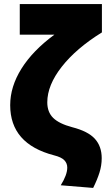

<svg xmlns="http://www.w3.org/2000/svg" viewBox="-20 -755 520 942"><path d="M212 -253Q212 -205 241 -176.5Q270 -148 334 -131Q412 -111 445.5 -74Q479 -37 479 21Q479 57 468 92Q457 127 437 167L278 154Q310 103 310 67Q310 46 295.5 31Q281 16 245 7Q30 -49 30 -239Q30 -330 85.5 -418.5Q141 -507 247 -585H77V-735H480V-596Q354 -518 283 -427.5Q212 -337 212 -253Z"/></svg>

Font: Geom Black
Style: Bold
Weight: 900
Version: Version 1.102